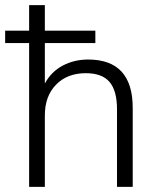

<svg xmlns="http://www.w3.org/2000/svg" viewBox="-33 -725 613 745"><path d="M80 0V-558H-13V-606H80V-705H141V-606H337V-558H141V-401Q166 -447 210.5 -470.5Q255 -494 309 -494Q482 -494 482 -306V0H421V-301Q421 -373 392 -407Q363 -441 300 -441Q228 -441 184.5 -396.5Q141 -352 141 -277V0Z"/></svg>

Font: Nunito Sans Light
Style: Regular
Weight: 300
Designer: Vernon Adams
Foundry: Vernon Adams
Version: Version 3.101; ttfautohint (v1.8.4.7-5d5b);gftools[0.9.27]